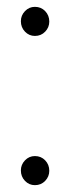

<svg xmlns="http://www.w3.org/2000/svg" viewBox="-20 -536 207 561"><path d="M82 5Q65 5 53 -7.5Q41 -20 41 -38Q41 -55 53 -67.5Q65 -80 82 -80Q100 -80 112 -67.5Q124 -55 124 -37Q124 -20 112 -7.5Q100 5 82 5ZM82 -431Q65 -431 53 -443.5Q41 -456 41 -474Q41 -491 53 -503.5Q65 -516 82 -516Q100 -516 112 -503.5Q124 -491 124 -473Q124 -456 112 -443.5Q100 -431 82 -431Z"/></svg>

Font: DM Sans 16pt ExtraLight
Style: Regular
Weight: 250
Version: Version 4.004;gftools[0.9.30]